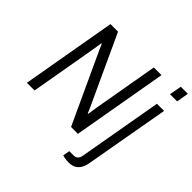

<svg xmlns="http://www.w3.org/2000/svg" viewBox="-222 -924 1309 1309"><g transform="rotate(45 432.5 -270.0)"><path d="M36 0 156 -686H229L446 -216Q450 -207 456 -194.5Q462 -182 467.5 -168.5Q473 -155 477 -146H481Q484 -163 487 -183.5Q490 -204 493 -222L574 -686H648L528 0H462L243 -473Q237 -486 226.5 -508.5Q216 -531 209 -549L204 -548Q202 -532 198.5 -509.5Q195 -487 192 -470L110 0ZM781 -635 797 -723H865L850 -635ZM621 183Q611 183 599.5 182Q588 181 578 179Q568 177 561 174L570 125H608Q631 125 642.5 114Q654 103 658 78L764 -526H833L725 83Q721 112 708.5 135Q696 158 675 170.5Q654 183 621 183Z"/></g></svg>

Font: Archivo SemiCondensed Light
Style: Italic
Weight: 300
Width: 4
Italic angle: -10°
Designer: Hector Gatti
Foundry: Omnibus-Type
Version: Version 2.001